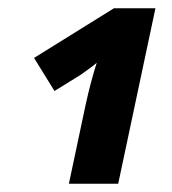

<svg xmlns="http://www.w3.org/2000/svg" viewBox="-20 -734 419 468"><path d="M257.8 -713.9 63 -592.8 112.8 -512.2 176.8 -551.8C197.6 -566.4 210.6 -576.2 215.8 -581.1C205.7 -549.2 196.8 -515.5 189 -480L147.9 -286.1H268.1L358.9 -713.9Z"/></svg>

Font: OpenSans
Style: Bold Italic
Weight: 700
Italic angle: -12°
Foundry: Ascender Corporation
Version: Version 1.10; ttfautohint (v1.2) -l 8 -r 50 -G 200 -x 14 -D 